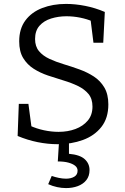

<svg xmlns="http://www.w3.org/2000/svg" viewBox="-20 -727 640 980"><path d="M159 -528Q159 -490 179 -466Q199 -442 232.5 -426.5Q266 -411 306 -399Q346 -387 386 -372.5Q426 -358 459 -336.5Q492 -315 512.5 -280.5Q533 -246 533 -194Q533 -124 497.5 -79Q462 -34 403 -12.5Q344 9 274 9Q224 9 172 -1.5Q120 -12 70 -33L76 -197H125L142 -69L132 -86Q167 -70 205 -62Q243 -54 279 -54Q326 -54 365 -68.5Q404 -83 428 -111.5Q452 -140 452 -183Q452 -223 431.5 -247.5Q411 -272 378 -288Q345 -304 305 -316Q265 -328 225 -341.5Q185 -355 152 -376Q119 -397 98.5 -430.5Q78 -464 78 -516Q78 -580 109.5 -622.5Q141 -665 195.5 -686Q250 -707 317 -707Q364 -707 415 -697Q466 -687 515 -666L507 -509H457L442 -629L454 -617Q424 -630 389 -637Q354 -644 319 -644Q278 -644 241 -632.5Q204 -621 181.5 -595.5Q159 -570 159 -528ZM317 233Q295 233 271.5 228Q248 223 226 213L244 171Q261 177 280.5 181Q300 185 317 185Q342 185 359 175Q376 165 376 144Q376 129 363.5 119Q351 109 329 103Q307 97 275 97L281 0H332V58Q388 63 412.5 85.5Q437 108 437 141Q437 172 420.5 192.5Q404 213 377 223Q350 233 317 233Z"/></svg>

Font: Bitter Thin
Style: Regular
Weight: 400
Version: Version 3.021